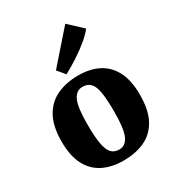

<svg xmlns="http://www.w3.org/2000/svg" viewBox="-165 -769 808 881"><g transform="rotate(-30 239.0 -329.0)"><path d="M307 -206Q307 -269 301 -307Q295 -345 279.5 -361.5Q264 -378 237 -378Q204 -378 187.5 -343Q171 -308 171 -217Q171 -154 177.5 -116Q184 -78 199 -61Q214 -44 241 -44Q274 -44 290.5 -79.5Q307 -115 307 -206ZM29 -207Q29 -290 57.5 -339.5Q86 -389 135 -411Q184 -433 245 -433Q309 -433 354 -409.5Q399 -386 423.5 -338Q448 -290 448 -216Q448 -132 420 -82.5Q392 -33 343.5 -11.5Q295 10 233 10Q170 10 124 -13.5Q78 -37 53.5 -85Q29 -133 29 -207ZM170 -504 314 -668 386 -601Q368 -578 339 -554Q310 -530 275 -507Q240 -484 203 -464Z"/></g></svg>

Font: Yrsa
Style: Regular
Weight: 400
Designer: Anna Giedrys (Yrsa+Rasa design), David Brezina (Yrsa art-direction, Rasa art-direction, design)
Foundry: Rosetta Type Foundry
Version: Version 2.004